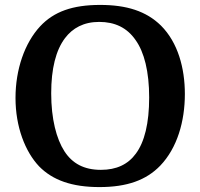

<svg xmlns="http://www.w3.org/2000/svg" viewBox="-20 -750 814 780"><path d="M731 -368C731 -473 703 -577 634 -646C574 -705 494 -730 387 -730C275 -730 199 -703 143 -643C80 -575 43 -468 43 -352C43 -235 82 -134 139 -74C194 -18 272 10 384 10C496 10 574 -18 631 -77C700 -149 731 -257 731 -368ZM188 -371C188 -471 207 -546 244 -595C275 -636 320 -661 383 -661C446 -661 496 -638 531 -587C566 -538 586 -459 586 -354C586 -249 567 -173 532 -126C500 -82 453 -60 390 -60C321 -60 274 -86 242 -135C209 -186 188 -267 188 -371Z"/></svg>

Font: Domine
Style: Bold
Weight: 700
Designer: Pablo Impallari, Rodrigo Fuenzalida, Brenda Gallo
Foundry: Pablo Impallari, Rodrigo Fuenzalida, Brenda Gallo
Version: Version 2.000